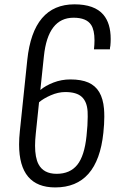

<svg xmlns="http://www.w3.org/2000/svg" viewBox="-20 -838 531 869"><path d="M230 10.3Q66.4 10.3 66.4 -184.1Q66.4 -211.9 69.8 -243.7L103.5 -566.9Q129.9 -818.4 316.9 -818.4Q407.7 -818.4 447.8 -771.5Q481 -732.4 481 -661.6Q481 -647 479.5 -630.9Q477.5 -623 477.5 -614.7H405.3Q407.7 -636.7 407.7 -655.3Q407.7 -701.7 392.6 -725.1Q371.6 -757.8 313 -757.8Q196.8 -757.8 178.7 -583.5L162.6 -430.7Q185.5 -450.2 221.9 -464.4Q258.3 -478.5 298.3 -478.5Q348.1 -478.5 380.1 -464.4Q412.1 -450.2 429.4 -420.7Q446.8 -391.1 450.7 -345.7Q452.1 -329.1 452.1 -310.1Q452.1 -276.9 447.8 -236.8Q421.9 10.3 230 10.3ZM236.3 -51.3Q296.9 -51.3 329.6 -91.8Q362.3 -132.3 371.6 -222.7Q377 -272.5 377 -309.6Q377 -322.3 376.5 -333Q374 -377.4 350.3 -399.4Q326.7 -421.4 275.4 -421.4Q243.2 -421.4 209.7 -406.7Q176.3 -392.1 156.7 -375L142.1 -234.9Q138.7 -204.1 138.7 -178.7Q138.7 -124.5 154.3 -94.7Q177.2 -51.3 236.3 -51.3Z"/></svg>

Font: Oswald
Style: Light
Weight: 300
Designer: Vernon Adams
Foundry: Vernon Adams
Version: 3.0; ttfautohint (v0.95.6-bc232) -l 8 -r 50 -G 200 -x 0 -w "